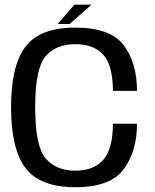

<svg xmlns="http://www.w3.org/2000/svg" viewBox="-20 -799 664 824"><path d="M304 4.5Q454 4.5 511 -73Q568 -150.5 568 -268H464.5Q464.5 -161 423.8 -113.8Q383 -66.5 303 -66.5Q221.5 -66.5 176.2 -118.8Q131 -171 131 -339Q131 -506 176 -557.8Q221 -609.5 303 -609.5Q383 -609.5 423.8 -563.5Q464.5 -517.5 464.5 -409H568Q568 -529 511 -604.8Q454 -680.5 303.5 -680.5Q152.5 -680.5 90 -599.5Q27.5 -518.5 27.5 -339Q27.5 -159 90 -77.2Q152.5 4.5 304 4.5ZM227.5 -696H278.5L373 -779H299.5Z"/></svg>

Font: Anybody UltraCondensed Thin
Style: Regular
Weight: 400
Version: Version 1.111